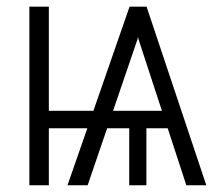

<svg xmlns="http://www.w3.org/2000/svg" viewBox="-20 -548 640 568"><path d="M476.1 -168.5H413.1V0H362.3V-168.5H296.9L239.3 0H179.7L238.3 -168.5H124.5V0H66.9V-528.3H124.5V-220.2H256.3L363.3 -528.3H413.6L590.3 0H531.2ZM314.5 -220.2H459L389.2 -433.6L388.2 -439.5L386.7 -431.6Z"/></svg>

Font: Roboto Mono Light
Style: Regular
Weight: 300
Designer: Google
Version: Version 2.000985; 2015; ttfautohint (v1.3)